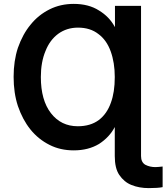

<svg xmlns="http://www.w3.org/2000/svg" viewBox="-20 -760 856 987"><path d="M705 42Q705 74 727 87Q750 99 779 99Q790 99 796 98Q800 98 816 96V202Q792 207 745 207Q695 207 656 191Q618 176 593 139Q570 105 570 42V-107Q543 -55 489 -20Q434 13 359 13Q290 13 235 -15Q177 -44 136 -95Q96 -145 72 -215Q50 -282 50 -365Q50 -447 72 -514Q97 -585 137 -633Q177 -683 235 -712Q291 -740 359 -740Q436 -740 489 -706Q542 -674 570 -622H571V-730H705ZM488 -143Q530 -175 550 -232Q570 -286 570 -364Q570 -438 549 -496Q528 -554 486 -585Q444 -618 381 -618Q323 -618 279 -586Q236 -554 214 -498Q190 -441 190 -364Q190 -245 242 -178Q294 -111 380 -111Q445 -111 488 -143Z"/></svg>

Font: Sinter Bold
Style: Regular
Weight: 700
Foundry: Adobe & rsms
Version: Version 1.000